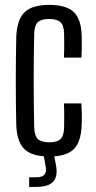

<svg xmlns="http://www.w3.org/2000/svg" viewBox="-20 -627 389 778"><path d="M239 -393.6Q239.9 -409.8 240.1 -427.4Q240.4 -445.1 240.1 -461.4Q239.9 -477.8 239.8 -489.6Q239.1 -524.3 225 -537.2Q211 -550.1 179.3 -550.1Q147.3 -550.1 133.4 -537.2Q119.5 -524.3 118.5 -489.6Q117.5 -437.4 117 -391.2Q116.5 -345 116.5 -300.6Q116.5 -256.1 117 -210.2Q117.5 -164.3 118.5 -112.3Q119.5 -76.5 133.7 -63.4Q147.9 -50.3 180.1 -50.3Q211.2 -50.3 225.1 -63.4Q239.1 -76.5 239.8 -112.3Q240 -131 240.2 -154.9Q240.4 -178.8 239 -208H309.9Q311.3 -186.7 311.6 -162.5Q311.9 -138.4 310.9 -118.7Q308.4 -51.5 278.4 -22.2Q248.5 7.2 180.1 7.2Q110.6 7.2 79.6 -22.2Q48.7 -51.5 46 -118.7Q45 -157.6 44.5 -203.8Q44 -249.9 44 -298.6Q44 -347.2 44.5 -393.9Q45 -440.5 46 -480.1Q49.4 -548.5 80 -577.8Q110.6 -607.2 179.3 -607.2Q248.4 -607.2 278.8 -578.2Q309.2 -549.3 310.9 -482.5Q311.5 -463.2 311.4 -439.1Q311.3 -415 309.9 -393.6ZM98.2 130.4V91.4H127Q150.5 91.4 159.8 80.9Q169.1 70.3 165.1 47.3L155.5 -4H198.1L207.7 47.3Q214.3 89.9 194.5 110.1Q174.8 130.4 127 130.4Z"/></svg>

Font: Big Shoulders Display SC Thin
Style: Regular
Weight: 100
Designer: Patric King
Foundry: XO Type Co
Version: Version 2.002